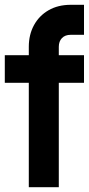

<svg xmlns="http://www.w3.org/2000/svg" viewBox="-20 -780 370 800"><path d="M100 0V-435H0V-550H100V-585Q100 -635.5 121.5 -675Q143 -714.5 182.2 -737.2Q221.5 -760 275 -760H330V-635H275Q251 -635 238 -621.2Q225 -607.5 225 -585V-550H330V-435H225V0Z"/></svg>

Font: Mohave Light
Style: Regular
Weight: 300
Designer: Gumpita Rahayu
Foundry: Tokotype
Version: Version 2.003